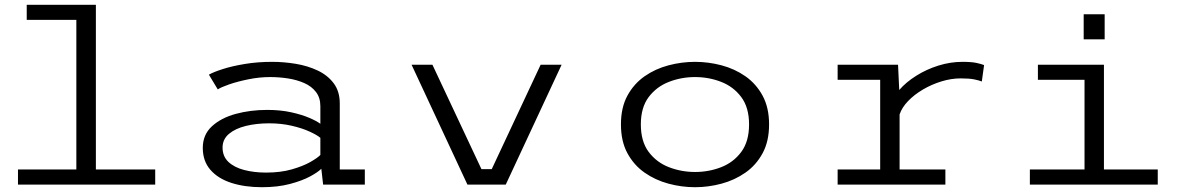

<svg xmlns="http://www.w3.org/2000/svg" viewBox="-20 -770 4930 801"><path d="M55 0V-63H298.5V-687H91.5V-750H380V-63H627.5V0Z M1073 11Q1001 11 945.2 -7Q889.5 -25 857.8 -61.5Q826 -98 826 -153Q826 -208 864 -243Q902 -278 963.2 -294.8Q1024.5 -311.5 1094.5 -311.5Q1150 -311.5 1195 -301.5Q1240 -291.5 1271.2 -278Q1302.5 -264.5 1316.5 -253.5V-327Q1316.5 -362.5 1298.2 -386.2Q1280 -410 1249.2 -423.5Q1218.5 -437 1181.5 -442.8Q1144.5 -448.5 1107 -448.5Q1062 -448.5 1016.5 -439.2Q971 -430 936.2 -418Q901.5 -406 888.5 -397L851.5 -458.5Q870.5 -469.5 909.8 -482Q949 -494.5 1001.8 -503.2Q1054.5 -512 1115 -512Q1164 -512 1213.8 -503.8Q1263.5 -495.5 1305 -476Q1346.5 -456.5 1372 -422.8Q1397.5 -389 1397.5 -338.5V-63H1502V0H1328L1320.5 -66Q1307 -52 1273.8 -34Q1240.5 -16 1189.5 -2.5Q1138.5 11 1073 11ZM1090 -50Q1151 -50 1197.8 -63.5Q1244.5 -77 1274.8 -94.2Q1305 -111.5 1316.5 -123.5V-195Q1302.5 -207 1271.2 -221.2Q1240 -235.5 1196.5 -245.5Q1153 -255.5 1103 -255.5Q1050.5 -255.5 1006.2 -244.8Q962 -234 935.2 -211.5Q908.5 -189 908.5 -154.5Q908.5 -117.5 933 -94.5Q957.5 -71.5 998.8 -60.8Q1040 -50 1090 -50Z M1930 0 1697 -500H1784L1988.5 -64.5H2031.5L2235.5 -500H2323L2090 0Z M2879.5 11Q2823.5 11 2768.8 -3.8Q2714 -18.5 2669.2 -49.8Q2624.5 -81 2597.5 -130.8Q2570.5 -180.5 2570.5 -251Q2570.5 -321.5 2597.5 -371Q2624.5 -420.5 2669.2 -451.8Q2714 -483 2769 -497.5Q2824 -512 2879.5 -512Q2935.5 -512 2990.2 -497.5Q3045 -483 3089.8 -451.8Q3134.5 -420.5 3161.5 -370.8Q3188.5 -321 3188.5 -251Q3188.5 -180.5 3161.5 -130.8Q3134.5 -81 3089.8 -49.8Q3045 -18.5 2990.2 -3.8Q2935.5 11 2879.5 11ZM2879.5 -52.5Q2937 -52.5 2988.5 -72.5Q3040 -92.5 3072.5 -136.2Q3105 -180 3105 -251Q3105 -321.5 3072.5 -365Q3040 -408.5 2988.5 -428.5Q2937 -448.5 2879.5 -448.5Q2822.5 -448.5 2770.8 -428.5Q2719 -408.5 2686.2 -365Q2653.5 -321.5 2653.5 -251Q2653.5 -180 2686.2 -136.2Q2719 -92.5 2770.8 -72.5Q2822.5 -52.5 2879.5 -52.5Z M3474.5 0V-63H3652V-437H3474.5V-500H3726.5L3731.5 -394.5Q3760 -427.5 3802.8 -454.2Q3845.5 -481 3895.2 -496.5Q3945 -512 3995 -512Q4033 -512 4053.8 -507.5Q4074.5 -503 4085.5 -498.5L4076 -430Q4065.5 -434.5 4044.5 -438.8Q4023.5 -443 3988 -443Q3948.5 -443 3907.8 -430.5Q3867 -418 3830.8 -396.8Q3794.5 -375.5 3768.5 -348.5Q3742.5 -321.5 3733 -292.5V-63H3924V0Z M4501 -710.5H4588.5V-606H4501ZM4276.5 0V-63H4504.5V-437H4310V-500H4585.5V-63H4810V0Z"/></svg>

Font: Trispace SemiExpanded Light
Style: Regular
Weight: 300
Width: 6
Designer: Tyler Finck
Foundry: Etcetera Type Company
Version: Version 1.210; ttfautohint (v1.8.3)